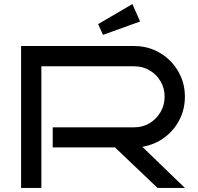

<svg xmlns="http://www.w3.org/2000/svg" viewBox="-20 -927 976 947"><path d="M892 0H757L547 -200H240V-299H642Q684 -299 718 -319.5Q752 -340 772 -374.5Q792 -409 792 -450Q792 -492 772 -526Q752 -560 718 -580Q684 -600 642 -600H184V0H84V-700H642Q711 -700 768 -666.5Q825 -633 858.5 -576Q892 -519 892 -450Q892 -388 864.5 -335Q837 -282 789.5 -247.5Q742 -213 682 -203ZM671 -821 488 -755 464 -808 633 -907Z"/></svg>

Font: Bruno Ace SC
Style: Regular
Weight: 400
Version: Version 1.100; ttfautohint (v1.8.4.7-5d5b);gftools[0.9.27]